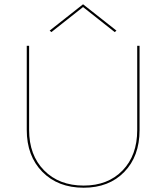

<svg xmlns="http://www.w3.org/2000/svg" viewBox="-20 -872 777 897"><path d="M368 -839 220 -722 212 -729 368 -852 524 -729 516 -722ZM621 -658H632V-264Q632 -142 560.5 -68.5Q489 5 371 5Q251 5 178 -69Q105 -143 105 -265V-658H116V-265Q116 -147 186 -76Q256 -5 371 -5Q484 -5 552.5 -75.5Q621 -146 621 -264Z"/></svg>

Font: EauTest Hairline
Style: Regular
Weight: 250
Designer: Christian Thalmann (Catharsis Fonts)
Version: Version 0.001;PS 000.001;hotconv 1.0.88;makeotf.lib2.5.64775